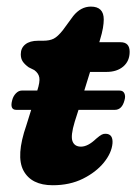

<svg xmlns="http://www.w3.org/2000/svg" viewBox="-20 -552 413 582"><path d="M17 -248.5Q20 -260.5 28.2 -269Q36.5 -277.5 46 -277.5H93Q101.5 -303.5 99.2 -316.8Q97 -330 84 -339.5L67 -348Q54.5 -357 48.8 -365.8Q43 -374.5 43 -387.5Q43 -406.5 56.8 -417.5Q70.5 -428.5 95.5 -428.5H110.5Q130.5 -428.5 142.8 -434.8Q155 -441 170.5 -460.5L202 -503.5Q225 -532 255.5 -532Q294.5 -532 294.5 -493Q294.5 -482 292 -467Q289.5 -452 282.5 -429L281 -424H345.5Q373 -424 373 -395Q373 -367 353.8 -350.5Q334.5 -334 303 -334H253L235.5 -277.5H342.5Q353 -277.5 357 -269Q361 -260.5 357.5 -248.5Q350 -219 328 -219H218L206.5 -183Q193.5 -140 199.8 -123.8Q206 -107.5 225.5 -107.5Q246.5 -107.5 271.5 -131.5Q282.5 -141 288.5 -144Q294.5 -147 301 -146.5Q323 -145.5 321 -117.5Q318.5 -88.5 294.8 -59.2Q271 -30 231.2 -10.2Q191.5 9.5 140 9.5Q75 9.5 51.2 -34.8Q27.5 -79 60 -172.5L74.5 -219H29.5Q9 -219 17 -248.5Z"/></svg>

Font: Fraunces 144pt SuperSoft
Style: Bold Italic
Weight: 700
Italic angle: -16°
Version: Version 1.000;[0bf87f6ff]